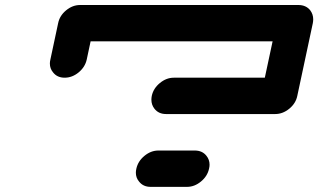

<svg xmlns="http://www.w3.org/2000/svg" viewBox="-20 -728 1240 748"><path d="M738.8 -141.6Q768.1 -141.6 784.2 -121.1Q796.4 -106 796.4 -86.4Q796.4 -79.1 794.4 -70.8Q788.1 -41.5 762.9 -20.8Q737.8 0 708.5 0H566.9Q537.6 0 521.5 -21Q509.3 -35.6 509.3 -55.2Q509.3 -62.5 511.2 -70.8Q517.6 -100.1 542.7 -120.8Q567.9 -141.6 597.2 -141.6ZM1142.6 -708.5Q1171.9 -708.5 1188.5 -688Q1200.2 -672.4 1200.2 -652.8Q1200.2 -645.5 1198.7 -637.7L1138.2 -354.5Q1132.3 -325.2 1106.9 -304.4Q1081.5 -283.7 1052.2 -283.7H627Q597.7 -283.7 581.5 -304.7Q569.8 -319.8 569.8 -339.4Q569.8 -346.7 571.3 -354.5Q577.6 -383.8 602.8 -404.5Q627.9 -425.3 657.2 -425.3H1011.7L1042 -566.9H333L317.9 -496.1Q311.5 -466.8 286.4 -446Q261.2 -425.3 231.9 -425.3Q202.6 -425.3 186.5 -446.3Q174.3 -460.9 174.3 -480.5Q174.3 -487.8 176.3 -496.1L206.5 -637.7Q212.4 -667 237.5 -687.7Q262.7 -708.5 292 -708.5Z"/></svg>

Font: Robtronika
Style: Italic
Weight: 400
Italic angle: -12°
Designer: GGBot
Version: 1.00